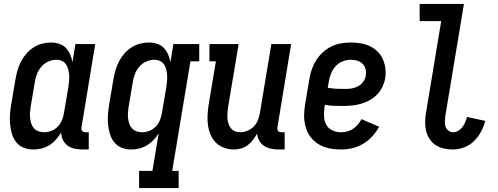

<svg xmlns="http://www.w3.org/2000/svg" viewBox="-20 -755 2540 980"><path d="M150 8Q124 8 101 -1Q78 -10 63 -29Q48 -48 41 -71.5Q34 -95 31.5 -119.5Q29 -144 31 -170Q33 -196 37 -221L59 -351Q63 -374 69.5 -396.5Q76 -419 87 -440.5Q98 -462 114 -480.5Q130 -499 150.5 -512.5Q171 -526 194 -532Q217 -538 240 -538Q262 -538 282 -531.5Q302 -525 316 -510.5Q330 -496 338 -477Q346 -458 350 -438L365 -530H466L396 -105Q395 -100 396 -95Q397 -90 399.5 -86.5Q402 -83 407 -81.5Q412 -80 417 -80H433V8H402Q381 8 361 4Q341 0 325.5 -11.5Q310 -23 301 -41Q292 -59 292 -79Q281 -60 266 -43Q251 -26 232 -14Q213 -2 192 3Q171 8 150 8ZM206 -80Q225 -80 243.5 -87.5Q262 -95 276 -110Q290 -125 297 -143.5Q304 -162 307 -181L329 -311Q331 -326 332.5 -341.5Q334 -357 333 -371.5Q332 -386 328.5 -400.5Q325 -415 317 -426.5Q309 -438 296 -444Q283 -450 268 -450Q247 -450 226.5 -441Q206 -432 191.5 -415Q177 -398 169 -378Q161 -358 158 -337L136 -207Q134 -193 133 -178Q132 -163 134 -149Q136 -135 140.5 -122Q145 -109 154.5 -99Q164 -89 177.5 -84.5Q191 -80 206 -80Z M690 205V117H758L790 -75Q779 -56 763.5 -40Q748 -24 729.5 -13Q711 -2 690.5 3Q670 8 650 8Q624 8 601 -1Q578 -10 563 -29Q548 -48 541 -71.5Q534 -95 531.5 -119.5Q529 -144 531 -170Q533 -196 537 -221L559 -351Q563 -374 569.5 -396.5Q576 -419 587 -440.5Q598 -462 614 -480.5Q630 -499 650.5 -512.5Q671 -526 694 -532Q717 -538 740 -538Q762 -538 782 -531.5Q802 -525 816 -510.5Q830 -496 838 -477Q846 -458 850 -438L865 -530H997V-442H952L859 117H892V205ZM706 -80Q725 -80 743.5 -87.5Q762 -95 776 -110Q790 -125 797 -143.5Q804 -162 807 -181L829 -311Q831 -326 832.5 -341.5Q834 -357 833 -371.5Q832 -386 828.5 -400.5Q825 -415 817 -426.5Q809 -438 796 -444Q783 -450 768 -450Q747 -450 726.5 -441Q706 -432 691.5 -415Q677 -398 669 -378Q661 -358 658 -337L636 -207Q634 -193 633 -178Q632 -163 634 -149Q636 -135 640.5 -122Q645 -109 654.5 -99Q664 -89 677.5 -84.5Q691 -80 706 -80Z M1173 8Q1147 8 1123 -1Q1099 -10 1081.5 -27.5Q1064 -45 1054.5 -68Q1045 -91 1041.5 -116.5Q1038 -142 1039.5 -168.5Q1041 -195 1045 -221L1082 -442H1049V-530H1198L1144 -207Q1142 -193 1141 -178.5Q1140 -164 1141 -150.5Q1142 -137 1146 -124Q1150 -111 1158.5 -100.5Q1167 -90 1179.5 -85Q1192 -80 1207 -80Q1225 -80 1244 -88Q1263 -96 1276.5 -110.5Q1290 -125 1297 -143.5Q1304 -162 1307 -181L1365 -530H1466L1396 -105Q1395 -100 1396 -95Q1397 -90 1399.5 -86.5Q1402 -83 1407 -81.5Q1412 -80 1417 -80H1433V8H1402Q1382 8 1363 4Q1344 0 1328.5 -10Q1313 -20 1303.5 -36.5Q1294 -53 1292 -73Q1283 -56 1271 -40.5Q1259 -25 1243.5 -13.5Q1228 -2 1209.5 3Q1191 8 1173 8Z M1720 8Q1698 8 1676 5Q1654 2 1633.5 -5.5Q1613 -13 1596 -25.5Q1579 -38 1566 -54.5Q1553 -71 1545.5 -91Q1538 -111 1534.5 -132.5Q1531 -154 1532.5 -176.5Q1534 -199 1537 -221L1559 -351Q1563 -377 1571.5 -401.5Q1580 -426 1594 -448Q1608 -470 1628.5 -488.5Q1649 -507 1673 -518.5Q1697 -530 1722.5 -534Q1748 -538 1773 -538Q1798 -538 1823 -533.5Q1848 -529 1869.5 -518.5Q1891 -508 1908 -491Q1925 -474 1934.5 -452Q1944 -430 1947 -405Q1950 -380 1946 -355Q1942 -332 1931 -310Q1920 -288 1902.5 -270.5Q1885 -253 1863 -241.5Q1841 -230 1818 -224Q1795 -218 1772 -216Q1749 -214 1726 -214Q1704 -214 1682 -215Q1660 -216 1639 -220L1636 -207Q1633 -184 1634 -160.5Q1635 -137 1645.5 -118Q1656 -99 1676.5 -89.5Q1697 -80 1720 -80Q1736 -80 1752 -84Q1768 -88 1782 -97.5Q1796 -107 1807 -120Q1818 -133 1825 -147L1915 -108Q1901 -82 1880 -59Q1859 -36 1832.5 -20.5Q1806 -5 1777.5 1.5Q1749 8 1720 8ZM1744 -301Q1761 -301 1777.5 -304Q1794 -307 1809 -315.5Q1824 -324 1834.5 -338.5Q1845 -353 1847 -369Q1850 -386 1846 -402Q1842 -418 1831 -429Q1820 -440 1804.5 -445Q1789 -450 1772 -450Q1751 -450 1729.5 -442Q1708 -434 1693 -417Q1678 -400 1669.5 -379Q1661 -358 1658 -337L1653 -307Q1675 -303 1698 -302Q1721 -301 1744 -301Z M2292 8Q2269 8 2246 3Q2223 -2 2204.5 -14Q2186 -26 2173.5 -44.5Q2161 -63 2155.5 -84.5Q2150 -106 2150 -130Q2150 -154 2154 -177L2232 -647H2122V-735H2348L2253 -163Q2251 -149 2250.5 -135Q2250 -121 2254 -109Q2258 -97 2268.5 -88.5Q2279 -80 2292 -80Q2306 -80 2319 -87.5Q2332 -95 2340.5 -106.5Q2349 -118 2354.5 -131.5Q2360 -145 2364 -158L2457 -138Q2449 -109 2435 -82.5Q2421 -56 2399 -34.5Q2377 -13 2348.5 -2.5Q2320 8 2292 8Z"/></svg>

Font: Iosevka Slab Semibold
Style: Italic
Weight: 600
Italic angle: -9°
Monospace: yes
Designer: Belleve Invis
Foundry: Belleve Invis
Version: Version 11.1.1; ttfautohint (v1.8.3)